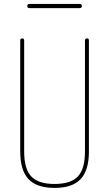

<svg xmlns="http://www.w3.org/2000/svg" viewBox="-20 -920 540 950"><path d="M80.1 -169.9V-719.7Q80.1 -729.5 89.8 -730Q99.6 -730.5 99.6 -719.7V-169.9Q99.6 -84 134.8 -46.9Q169.9 -9.8 250 -9.8Q330.1 -9.8 365.2 -46.9Q400.4 -84 400.4 -169.9V-719.7Q400.4 -729.5 410.2 -730Q419.9 -730.5 419.9 -719.7V-169.9Q419.9 -77.1 378.9 -33.7Q337.9 9.8 250 9.8Q162.1 9.8 121.1 -33.7Q80.1 -77.1 80.1 -169.9ZM125 -879.9Q115.2 -879.9 115.2 -890.1Q115.2 -900.4 125 -900.4H375Q384.8 -900.4 384.8 -890.1Q384.8 -879.9 375 -879.9Z"/></svg>

Font: Rounded-X Mgen+ 1mn thin
Style: Regular
Weight: 100
Designer: [Source Han Sans]
Ryoko NISHIZUKA  (kana & ideographs); Paul D. Hunt (Latin, Greek & Cyrillic); Wenlong ZHANG  (bopomofo
Version: Version 1.059.20150602